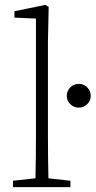

<svg xmlns="http://www.w3.org/2000/svg" viewBox="-20 -765 391 785"><path d="M33 0V-26L125 -36Q126 -76 126.5 -123.5Q127 -171 127 -210V-689L39 -693V-719L165 -745L179 -737L176 -595V-210Q176 -171 176.5 -123.5Q177 -76 178 -36L268 -26V0ZM302 -325Q281 -325 267 -339.5Q253 -354 253 -373Q253 -393 267 -407.5Q281 -422 302 -422Q323 -422 337 -407.5Q351 -393 351 -373Q351 -354 337 -339.5Q323 -325 302 -325Z"/></svg>

Font: Source Serif Pro Light
Style: Regular
Weight: 300
Designer: Frank Grießhammer
Foundry: Adobe Systems Incorporated
Version: Version 3.001;hotconv 1.0.111;makeotfexe 2.5.65597